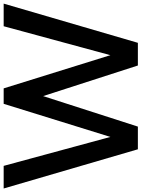

<svg xmlns="http://www.w3.org/2000/svg" viewBox="105 -912 790 1073"><g transform="rotate(-90 500.5 -375.0)"><path d="M-15.9 -750H110.5L272.3 -153.6L457.3 -750H543.6L729.1 -153.6L890.9 -750H1017.3L798.2 0H671.4L500.5 -529.5L330 0H203.2Z"/></g></svg>

Font: Spartan MB SemBd
Style: Regular
Weight: 600
Designer: Matt Bailey, Mirko Velimirovic
Foundry: Matt Bailey
Version: Version 1.005